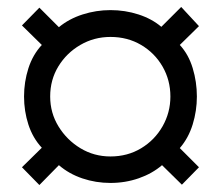

<svg xmlns="http://www.w3.org/2000/svg" viewBox="-20 -621 635 551"><path d="M93 -90 43 -141 100 -197Q74 -225 61.5 -263.5Q49 -302 49 -344Q49 -386 61.5 -425Q74 -464 100 -492L43 -548L93 -599L149 -543Q178 -567 217 -579.5Q256 -592 297 -592Q339 -592 377.5 -579.5Q416 -567 443 -544L500 -601L551 -546L496 -492Q521 -465 533 -425.5Q545 -386 545 -344Q545 -303 533 -264Q521 -225 496 -196L551 -141L502 -91L445 -147Q417 -123 378.5 -109.5Q340 -96 297 -96Q255 -96 216.5 -109Q178 -122 149 -147ZM297 -172Q346 -172 385 -195.5Q424 -219 446.5 -258.5Q469 -298 469 -344Q469 -391 446.5 -430Q424 -469 385 -492Q346 -515 297 -515Q250 -515 210.5 -492Q171 -469 147.5 -430.5Q124 -392 124 -344Q124 -297 148 -258Q172 -219 211 -195.5Q250 -172 297 -172Z"/></svg>

Font: Archivo Expanded Medium
Style: Regular
Weight: 500
Width: 7
Designer: Hector Gatti
Foundry: Omnibus-Type
Version: Version 2.001